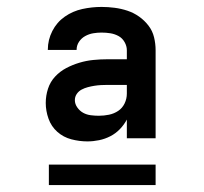

<svg xmlns="http://www.w3.org/2000/svg" viewBox="-20 -703 590 554"><path d="M232 -295Q209 -295 186 -301Q163 -307 145.5 -322.5Q128 -338 120 -360.5Q112 -383 112 -406Q112 -427 118.5 -447Q125 -467 139 -482Q153 -497 171 -506.5Q189 -516 209 -522Q229 -528 249.5 -530Q270 -532 290 -532H346V-558Q346 -570 339.5 -581.5Q333 -593 322 -599Q311 -605 298.5 -607Q286 -609 273 -609Q261 -609 249 -607Q237 -605 226 -599Q215 -593 208 -582.5Q201 -572 201 -559H118V-560Q118 -588 131 -613.5Q144 -639 167 -655Q190 -671 217.5 -677Q245 -683 273 -683Q292 -683 311 -680.5Q330 -678 348 -672Q366 -666 381.5 -655Q397 -644 408.5 -629Q420 -614 424.5 -595.5Q429 -577 429 -558V-304H346V-358Q338 -343 326 -330.5Q314 -318 298.5 -310Q283 -302 266 -298.5Q249 -295 232 -295ZM265 -369Q280 -369 294.5 -372Q309 -375 321 -383Q333 -391 339.5 -404.5Q346 -418 346 -433V-458H290Q281 -458 271.5 -457.5Q262 -457 252.5 -455.5Q243 -454 233.5 -451.5Q224 -449 215.5 -444.5Q207 -440 201.5 -432Q196 -424 196 -414Q196 -403 203 -393Q210 -383 220 -377.5Q230 -372 242 -370.5Q254 -369 265 -369ZM429 -169H121V-228H429Z"/></svg>

Font: Lode Dark
Style: Bold
Weight: 700
Monospace: yes
Designer: Belleve Invis
Foundry: Belleve Invis
Version: Version 29.2.0; ttfautohint (v1.8.3)